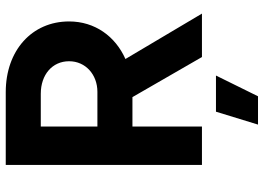

<svg xmlns="http://www.w3.org/2000/svg" viewBox="-148 -592 940 685"><g transform="rotate(-90 322.5 -250.0)"><path d="M76 0H213V-248H318L461 0H616L454 -273C535 -309 588 -382 588 -474C588 -607 484 -700 336 -700H76ZM337 -373H213V-575H330C398 -575 446 -534 446 -474C446 -415 398 -373 337 -373ZM220 200H321L395 50H266Z"/></g></svg>

Font: HB Figtree Prototype
Style: Bold
Weight: 700
Designer: Alfredo Marco Pradil
Foundry: Hanken Design Co.®
Version: Version 1.002;Glyphs 3.2 (3228)